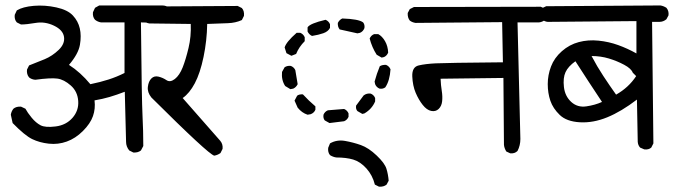

<svg xmlns="http://www.w3.org/2000/svg" viewBox="-20 -578 2540 719"><path d="M479.5 -6.8 463.9 -14.6Q452.1 -29.3 452.1 -46.9L447.3 -234.4Q417 -222.7 390.1 -214.8Q363.3 -207 334 -202.1Q337.9 -170.9 328.1 -143.1Q318.4 -115.2 290.5 -87.4Q262.7 -59.6 230 -47.9Q197.3 -36.1 162.6 -40Q127.9 -43.9 100.6 -57.1Q73.2 -70.3 27.3 -117.2L20.5 -148.4Q22.5 -161.1 30.3 -170.9Q41 -179.7 58.6 -178.7L75.2 -170.9Q83 -156.2 98.6 -137.2Q114.3 -118.2 131.8 -108.9Q149.4 -99.6 188.5 -104.5Q227.5 -109.4 251.5 -136.7Q275.4 -164.1 272.9 -199.7Q270.5 -235.4 245.1 -257.8Q219.7 -280.3 194.8 -283.7Q169.9 -287.1 112.3 -279.3Q98.6 -280.3 88.9 -288.1Q79.1 -299.8 81.1 -317.4L88.9 -333Q119.1 -344.7 147.5 -356.4Q175.8 -368.2 199.7 -391.1Q223.6 -414.1 219.7 -439.9Q215.8 -465.8 182.1 -481.9Q148.4 -498 113.8 -492.2Q79.1 -486.3 58.6 -486.3L43 -494.1Q33.2 -504.9 35.2 -522.5L43 -539.1Q65.4 -552.7 106.9 -556.2Q148.4 -559.6 190.9 -550.3Q233.4 -541 252.9 -520Q272.5 -499 278.8 -471.7Q285.2 -444.3 279.3 -410.2Q273.4 -376 238.3 -335Q281.2 -307.6 318.4 -262.7Q356.4 -270.5 386.7 -280.3Q417 -290 446.3 -304.7V-494.1H358.4Q345.7 -496.1 335.9 -503.9Q326.2 -514.6 328.1 -532.2L335.9 -548.8L351.6 -557.6H586.9Q603.5 -557.6 614.3 -547.9Q624 -535.2 622.1 -517.6L614.3 -502Q599.6 -492.2 582 -492.2L507.8 -494.1Q510.7 -201.2 513.7 -144.5Q516.6 -87.9 516.6 -31.2L507.8 -14.6Q497.1 -5.9 479.5 -6.8Z M782.2 4.9Q759.8 -1 546.9 -212.9Q531.2 -232.4 533.7 -252.9Q536.1 -273.4 546.9 -284.2Q557.6 -294.9 573.7 -291Q589.8 -287.1 603.5 -277.8Q617.2 -268.6 634.8 -282.2Q652.3 -295.9 664.1 -325.7Q675.8 -355.5 686 -398.4Q696.3 -441.4 694.3 -488.3L539.1 -490.2Q526.4 -492.2 516.6 -500Q507.8 -512.7 508.8 -529.3L516.6 -545.9Q527.3 -555.7 544.9 -553.7L870.1 -555.7L885.7 -547.9Q895.5 -537.1 893.6 -518.6L885.7 -502.9Q862.3 -492.2 833.5 -491.2Q804.7 -490.2 755.9 -488.3Q754.9 -425.8 742.2 -364.7Q729.5 -303.7 709.5 -266.1Q689.5 -228.5 664.1 -210.9L804.7 -50.8Q815.4 -38.1 813.5 -20.5L805.7 -4.9Q794.9 2.9 782.2 4.9Z M1399.4 121.1 1383.8 113.3Q1375 78.1 1352.1 52.7Q1329.1 27.3 1302.7 19.5Q1276.4 11.7 1239.3 11.7Q1226.6 9.8 1215.8 2.9Q1207 -7.8 1209 -24.4L1215.8 -41Q1241.2 -55.7 1272 -50.3Q1302.7 -44.9 1331.5 -34.7Q1360.4 -24.4 1390.6 4.4Q1420.9 33.2 1427.2 54.2Q1433.6 75.2 1435.5 98.6L1427.7 113.3Q1417 122.1 1399.4 121.1ZM1213.9 -117.2 1196.3 -127Q1189.5 -134.8 1191.4 -148.4Q1196.3 -160.2 1208 -165L1268.6 -169.9Q1280.3 -165 1285.2 -153.3V-140.6Q1280.3 -128.9 1268.6 -124ZM1131.8 -148.4Q1110.4 -155.3 1094.7 -174.8L1083 -201.2L1092.8 -219.7Q1100.6 -225.6 1114.3 -224.6Q1135.7 -201.2 1161.1 -179.7V-167Q1156.2 -155.3 1143.6 -150.4ZM1336.9 -151.4 1318.4 -162.1Q1311.5 -169.9 1313.5 -182.6L1341.8 -220.7Q1353.5 -229.5 1368.2 -227.5Q1379.9 -222.7 1384.8 -210.9V-198.2Q1373 -169.9 1344.7 -153.3ZM1067.4 -244.1 1047.9 -255.9Q1033.2 -278.3 1036.1 -308.6L1045.9 -326.2Q1056.6 -333 1069.3 -331.1Q1081.1 -326.2 1085.9 -315.4Q1089.8 -294.9 1094.7 -262.7Q1088.9 -251 1078.1 -246.1ZM1401.4 -246.1Q1389.6 -251 1384.8 -262.7L1382.8 -272.5Q1390.6 -301.8 1402.3 -330.1Q1412.1 -335.9 1425.8 -335Q1437.5 -330.1 1442.4 -318.4Q1439.5 -275.4 1422.9 -251Q1414.1 -244.1 1401.4 -246.1ZM1409.2 -362.3 1390.6 -373Q1373 -400.4 1364.3 -433.6Q1369.1 -445.3 1380.9 -450.2H1396.5Q1411.1 -442.4 1421.9 -423.8Q1432.6 -405.3 1433.6 -380.9Q1428.7 -369.1 1418 -364.3ZM1071.3 -369.1 1052.7 -378.9 1045.9 -400.4Q1051.8 -420.9 1090.8 -455.1H1104.5Q1116.2 -450.2 1121.1 -438.5V-423.8Q1099.6 -402.3 1088.9 -376ZM1148.4 -443.4Q1137.7 -448.2 1131.8 -460V-475.6Q1140.6 -490.2 1199.2 -503.9Q1210.9 -499 1215.8 -487.3V-473.6Q1209 -460 1190.9 -453.6Q1172.9 -447.3 1148.4 -443.4ZM1318.4 -453.1Q1285.2 -460 1252 -467.8Q1244.1 -477.5 1245.1 -492.2Q1251 -503.9 1261.7 -508.8Q1323.2 -506.8 1339.8 -494.1Q1346.7 -485.4 1344.7 -472.7Q1339.8 -460 1328.1 -455.1Z M1890.6 -3.9 1876 -10.7Q1868.2 -23.4 1867.2 -36.1L1865.2 -286.1L1629.9 -283.2Q1630.9 -258.8 1634.3 -237.8Q1637.7 -216.8 1635.7 -198.7Q1633.8 -180.7 1622.6 -169.9Q1611.3 -159.2 1594.7 -162.6Q1578.1 -166 1563 -185.1Q1547.9 -204.1 1536.6 -230.5Q1525.4 -256.8 1523.9 -292Q1522.5 -327.1 1547.9 -333Q1573.2 -338.9 1611.8 -340.8Q1650.4 -342.8 1863.3 -344.7L1860.4 -495.1L1536.1 -492.2Q1523.4 -494.1 1514.6 -501Q1505.9 -511.7 1506.8 -529.3L1514.6 -543.9L1530.3 -551.8L2004.9 -552.7L2020.5 -545.9Q2029.3 -534.2 2028.3 -518.6L2020.5 -502.9Q2009.8 -495.1 1998 -494.1H1918L1928.7 -57.6Q1928.7 -33.2 1918 -12.7Q1907.2 -2 1890.6 -3.9Z M2392.6 -18.6 2377 -25.4Q2369.1 -34.2 2368.2 -46.9L2365.2 -205.1Q2306.6 -160.2 2253.9 -138.7Q2201.2 -117.2 2151.4 -120.1Q2101.6 -123 2076.2 -147.5Q2050.8 -171.9 2041 -200.7Q2031.2 -229.5 2031.2 -263.2Q2031.2 -296.9 2043.5 -329.1Q2055.7 -361.3 2084 -386.2Q2112.3 -411.1 2147.5 -420.4Q2182.6 -429.7 2221.2 -425.8Q2259.8 -421.9 2294.9 -409.2Q2330.1 -396.5 2363.3 -377.9V-499L2031.2 -496.1Q2019.5 -497.1 2010.7 -504.9Q2002 -515.6 2002.9 -532.2L2010.7 -547.9L2025.4 -554.7L2453.1 -557.6Q2464.8 -555.7 2475.6 -548.8Q2485.4 -537.1 2483.4 -520.5L2475.6 -505.9Q2463.9 -496.1 2449.2 -496.1H2421.9L2426.8 -41L2418.9 -25.4Q2409.2 -16.6 2392.6 -18.6ZM2234.4 -196.3Q2209 -234.4 2184.1 -272.5Q2159.2 -310.5 2134.8 -348.6Q2107.4 -329.1 2097.7 -307.6Q2087.9 -286.1 2091.8 -252Q2095.7 -217.8 2119.1 -196.3Q2142.6 -174.8 2175.8 -179.7Q2209 -184.6 2234.4 -196.3ZM2362.3 -293 2349.6 -305.7Q2343.8 -321.3 2317.4 -335.4Q2291 -349.6 2260.3 -358.9Q2229.5 -368.2 2195.3 -368.2Q2215.8 -329.1 2239.3 -293.5Q2262.7 -257.8 2287.1 -223.6Q2334 -250 2362.3 -293Z"/></svg>

Font: NaikaiFont
Style: Regular
Weight: 400
Version: Version 1.67